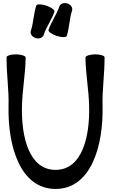

<svg xmlns="http://www.w3.org/2000/svg" viewBox="-20 -1176 745 1258"><path d="M417 -940C435 -994 434 -1052 452 -1106C458 -1124 445 -1146 422 -1153C399 -1161 375 -1152 369 -1134C351 -1080 316 -1034 298 -980C295 -969 318 -952 351 -941C384 -930 413 -930 417 -940ZM266 -946C283 -1000 319 -1046 337 -1100C340 -1110 316 -1128 284 -1139C251 -1150 221 -1150 218 -1140C200 -1086 200 -1028 182 -974C176 -955 190 -934 213 -927C236 -919 259 -928 266 -946ZM23 -801C22 -694 39 -588 36 -481C30 -215 114 62 344 62C574 62 658 -215 652 -481C649 -588 666 -694 665 -801C665 -811 637 -820 602 -820C568 -819 540 -810 540 -799C541 -692 562 -586 564 -479C569 -277 517 -63 344 -63C171 -63 119 -277 124 -479C126 -586 147 -692 148 -799C148 -810 120 -819 86 -820C51 -820 23 -811 23 -801Z"/></svg>

Font: Nupuram
Style: Bold
Weight: 700
Designer: Santhosh Thottingal (santhosh.thottingal@gmail.com)
Foundry: SMC
Version: Version 1.000